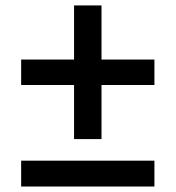

<svg xmlns="http://www.w3.org/2000/svg" viewBox="-20 -680 640 700"><path d="M57.1 0V-94.2H543V0ZM57.1 -370.1V-462.9H250V-660.2H350.1V-462.9H543V-370.1H350.1V-172.9H250V-370.1Z"/></svg>

Font: TASA Orbiter Text Medium
Style: Regular
Weight: 500
Designer: Weizhong Zhang
Version: Version 1.000;Glyphs 3.1.2 (3151)